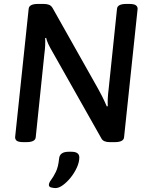

<svg xmlns="http://www.w3.org/2000/svg" viewBox="-20 -722 759 978"><path d="M101 2Q75 2 66 -4.5Q57 -11 57 -23L126 -677Q128 -702 174 -702H201Q219 -702 230 -697.5Q241 -693 248 -681L479 -271Q503 -227 511 -209Q519 -191 524 -180L529 -181Q528 -199 529 -220.5Q530 -242 534 -274L576 -677Q578 -702 624 -702H637Q662 -702 671.5 -695.5Q681 -689 681 -677L612 -23Q610 2 564 2H539Q507 2 497 -16L253 -448Q233 -482 225.5 -499Q218 -516 215 -529L210 -528Q211 -511 210 -489.5Q209 -468 206 -447L162 -23Q160 2 114 2ZM263 236Q253 236 241 233Q229 230 229 220Q229 209 240.5 194Q252 179 264.5 153.5Q277 128 281 86Q284 51 330 51H344Q384 51 384 80Q384 104 371.5 131.5Q359 159 340 182.5Q321 206 300.5 221Q280 236 263 236Z"/></svg>

Font: Asap Medium
Style: Italic
Weight: 500
Italic angle: -6°
Designer: Pablo Cosgaya
Foundry: Omnibus-Type
Version: Version 3.001; ttfautohint (v1.8.3)